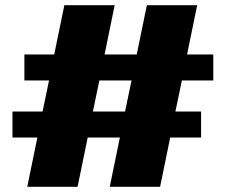

<svg xmlns="http://www.w3.org/2000/svg" viewBox="-20 -720 870 740"><path d="M124 -190H28V-290H144L169 -410H74V-510H189L228 -700H422L383 -510H507L546 -700H740L701 -510H802V-410H681L656 -290H755V-190H636L597 0H403L442 -190H318L279 0H85ZM462 -290 487 -410H363L338 -290Z"/></svg>

Font: Moderustic ExtraBold
Style: Regular
Weight: 800
Designer: Tural Alisoy
Foundry: TAFT Foundry
Version: Version 2.120